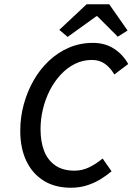

<svg xmlns="http://www.w3.org/2000/svg" viewBox="-20 -868 640 900"><path d="M312 12Q237 12 184 -21.5Q131 -55 103 -114.5Q75 -174 75 -255Q75 -319 91.5 -379Q108 -439 137.5 -491Q167 -543 209 -582.5Q251 -622 303 -644.5Q355 -667 416 -667Q472 -667 514 -640Q556 -613 581 -568L516 -519Q497 -551 471.5 -569Q446 -587 411 -587Q368 -587 331 -568.5Q294 -550 264 -517.5Q234 -485 213 -443.5Q192 -402 181 -355.5Q170 -309 170 -263Q170 -205 186.5 -161.5Q203 -118 238.5 -93Q274 -68 329 -68Q366 -68 398.5 -84Q431 -100 461 -125L503 -65Q479 -45 450.5 -27.5Q422 -10 387.5 1Q353 12 312 12ZM297 -695 258 -728 386 -848H492L578 -725L532 -696L436 -792H432Z"/></svg>

Font: Source Code Pro ExtraLight Medium
Style: Italic
Weight: 500
Italic angle: -11°
Monospace: yes
Version: Version 1.016;hotconv 1.0.116;makeotfexe 2.5.65601